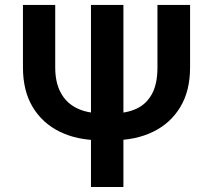

<svg xmlns="http://www.w3.org/2000/svg" viewBox="-20 -747 851 767"><path d="M609 -727.3H739.3V-477.6Q739.3 -383.9 700.1 -319.1Q660.9 -254.3 591.4 -220.5Q522 -186.8 431.5 -186.8H380Q289.1 -186.8 219.5 -220.5Q149.9 -254.3 110.8 -319.1Q71.7 -383.9 71.7 -477.6V-727.3H200.6V-477.6Q200.6 -417.6 222.5 -377Q244.3 -336.3 285.5 -315.5Q326.7 -294.7 384.2 -294.7H435Q487.6 -294.7 526.6 -313.4Q565.7 -332 587.4 -372.3Q609 -412.6 609 -477.6ZM473 -727.3V0H343.4V-727.3Z"/></svg>

Font: InterMG SemiBold
Style: Regular
Weight: 600
Designer: Rasmus Andersson
Foundry: rsms
Version: Version 3.019;December 26, 2023;FontCreator 15.0.0.2955 64-b